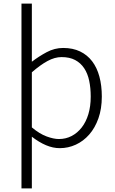

<svg xmlns="http://www.w3.org/2000/svg" viewBox="-20 -815 645 1073"><path d="M158 -795V-470Q197 -500 241 -523.5Q285 -547 333 -547Q387 -547 427.5 -527.5Q468 -508 495 -472.5Q522 -437 535.5 -387Q549 -337 549 -275Q549 -207 530 -153.5Q511 -100 478.5 -63Q446 -26 403.5 -6.5Q361 13 314 13Q276 13 237 -3.5Q198 -20 158 -51V238H100V-795ZM158 -103Q201 -67 240.5 -52.5Q280 -38 309 -38Q348 -38 380.5 -55Q413 -72 437 -103Q461 -134 474 -177.5Q487 -221 487 -275Q487 -323 478.5 -363.5Q470 -404 450.5 -433.5Q431 -463 400 -479.5Q369 -496 324 -496Q286 -496 245.5 -474Q205 -452 158 -411Z"/></svg>

Font: Kinto Sans Light
Style: Regular
Weight: 300
Designer: Authors: Ryoko NISHIZUKA  (kana & ideographs); Paul D. Hunt (Latin, Greek & Cyrillic); Wenlong ZHANG  (bopomofo); Sandol
Foundry: Adobe Systems Incorporated, ookami Inc.
Version: Version 0.001